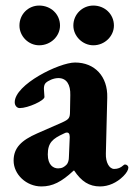

<svg xmlns="http://www.w3.org/2000/svg" viewBox="-20 -657 482 691"><path d="M121 -494C163 -494 196 -527 196 -565C196 -606 163 -637 121 -637C82 -637 50 -606 50 -565C50 -527 82 -494 121 -494ZM316 -494C357 -494 390 -527 390 -565C390 -606 357 -637 316 -637C277 -637 244 -606 244 -565C244 -527 277 -494 316 -494ZM129 14C169 14 201 -2 245 -43H247C273 -4 301 14 340 14C370 14 400 1 424 -23C436 -35 442 -46 442 -54C442 -60 436 -65 430 -65C428 -65 426 -64 424 -62C414 -53 404 -49 391 -49C373 -49 360 -73 361 -104L366 -306C368 -382 321 -432 250 -432C193 -432 33 -353 33 -289C33 -277 41 -268 51 -268C81 -268 140 -295 140 -308C140 -316 138 -329 138 -337C138 -345 139 -352 144 -358C153 -367 173 -376 190 -376C220 -376 234 -352 233 -315L232 -258C232 -232 229 -228 203 -216L114 -177C57 -152 29 -125 29 -79C29 -29 75 14 129 14ZM189 -51C172 -51 152 -63 152 -101C152 -144 170 -158 209 -176C214 -179 218 -180 221 -180C226 -180 231 -177 231 -164L228 -92C228 -80 225 -72 221 -66C212 -56 203 -51 189 -51Z"/></svg>

Font: EB Garamond
Style: Bold
Weight: 700
Designer: Georg Duffner and Octavio Pardo
Foundry: Georg Duffner
Version: Version 1.000;PS 001.000;hotconv 1.0.88;makeotf.lib2.5.64775